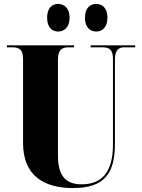

<svg xmlns="http://www.w3.org/2000/svg" viewBox="-20 -944 720 974"><path d="M469 -784C496 -784 525 -803 525 -854C525 -906 496 -924 469 -924C439 -924 411 -906 411 -854C411 -803 439 -784 469 -784ZM275 -784C303 -784 333 -803 333 -854C333 -906 303 -924 275 -924C246 -924 219 -906 219 -854C219 -803 246 -784 275 -784ZM350 10C508 10 563 -62 563 -215V-642C563 -697 588 -704 613 -704H666V-714H440V-704H498C530 -704 553 -697 553 -646V-210C553 -72 498 -9 394 -9C317 -9 274 -48 274 -155V-642C274 -697 300 -704 330 -704H356V-714H15V-704H41C72 -704 97 -697 97 -646V-218C97 -54 202 10 350 10Z"/></svg>

Font: Noto Serif Display Condensed Black
Style: Regular
Weight: 900
Width: 3
Designer: Monotype Design Team
Foundry: Monotype Imaging Inc.
Version: Version 2.009